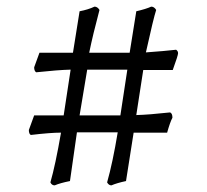

<svg xmlns="http://www.w3.org/2000/svg" viewBox="-20 -527 624 579"><path d="M511 -377Q517 -373 517 -366.5Q517 -360 501 -316H412L391 -180Q429 -181 493 -188Q500 -185 500 -172Q493 -159 484 -127H383L360 19Q332 25 316 32Q308 32 303 23Q320 -37 335 -128H212L191 19Q161 25 145 32Q136 32 132 23Q147 -29 164 -127Q132 -127 73 -120Q67 -123 67 -135Q79 -167 83 -179H172L193 -317Q154 -316 89 -309Q83 -313 83 -324Q95 -356 99 -368H200L220 -493Q246 -498 265 -507Q274 -507 280 -497Q260 -422 249 -368H371L391 -493Q421 -500 436 -507Q445 -507 451 -497Q443 -473 420 -369Q476 -373 511 -377ZM220 -179H343L364 -317H243Z"/></svg>

Font: Rosarivo
Style: Italic
Weight: 400
Version: Version 1.003